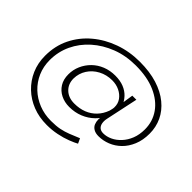

<svg xmlns="http://www.w3.org/2000/svg" viewBox="-167 -1059 1569 1569"><g transform="rotate(45 617.5 -274.0)"><path d="M500 178Q411 178 337 149Q263 120 207.5 67Q152 14 121 -57Q90 -128 90 -213Q90 -327 136 -420.5Q182 -514 263 -582.5Q344 -651 449 -688.5Q554 -726 673 -726Q788 -726 875.5 -698.5Q963 -671 1023.5 -621.5Q1084 -572 1114.5 -507Q1145 -442 1145 -367Q1145 -291 1120.5 -232.5Q1096 -174 1056 -135Q1016 -96 966 -76Q916 -56 864 -56Q829 -56 806.5 -69.5Q784 -83 775 -105Q766 -127 766 -152Q766 -167 770.5 -186.5Q775 -206 786 -237L803 -231Q782 -181 741 -141Q700 -101 645 -78.5Q590 -56 525 -56Q471 -56 427 -78Q383 -100 357.5 -141Q332 -182 332 -240Q332 -293 353 -341Q374 -389 411.5 -426Q449 -463 500 -483.5Q551 -504 611 -504Q668 -504 710.5 -487Q753 -470 781.5 -439.5Q810 -409 826 -368L806 -362L825 -486H872L813 -209Q806 -178 810.5 -153Q815 -128 831 -114Q847 -100 875 -100Q913 -100 951.5 -118Q990 -136 1022.5 -171Q1055 -206 1074 -254.5Q1093 -303 1093 -364Q1093 -455 1043 -526.5Q993 -598 899 -639.5Q805 -681 672 -681Q557 -681 461 -644Q365 -607 293 -543Q221 -479 181.5 -395Q142 -311 142 -215Q142 -140 169.5 -77Q197 -14 245.5 32Q294 78 359 104Q424 130 501 130Q560 130 601.5 121.5Q643 113 681 98Q719 83 769 62L789 105Q764 119 718 137Q672 155 615.5 166.5Q559 178 500 178ZM535 -105Q595 -105 643 -124Q691 -143 726 -179.5Q761 -216 780 -268Q783 -280 786 -292.5Q789 -305 789 -315Q790 -358 767 -390Q744 -422 705.5 -440.5Q667 -459 621 -459Q556 -459 502.5 -430.5Q449 -402 418 -353.5Q387 -305 386 -246Q386 -183 427 -144Q468 -105 535 -105Z"/></g></svg>

Font: Lexend Tera ExtraLight
Style: Regular
Weight: 250
Designer: Bonnie Shaver-Troup, Thomas Jockin
Foundry: Lexend
Version: Version 1.007